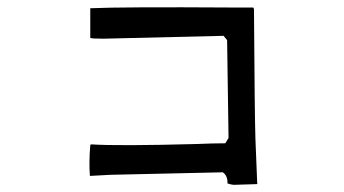

<svg xmlns="http://www.w3.org/2000/svg" viewBox="-20 -592 960 536"><path d="M699 -80 697 -78 632 -76Q623 -77 615 -80Q616 -101 602 -111L288 -104L233 -101H231Q228 -137 232 -187L234 -189Q310 -184 530 -190Q575 -192 609 -192L618 -207L614 -480L604 -492L269 -484Q238 -484 232 -486V-569Q321 -573 632 -571Q662 -571 687 -571L689 -567Q691 -266 693 -206L698 -81Z"/></svg>

Font: cwTeXYen
Style: Medium
Weight: 500
Version: Version 1.17